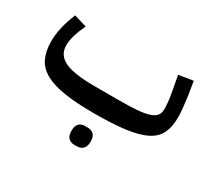

<svg xmlns="http://www.w3.org/2000/svg" viewBox="-121 -599 1100 1008"><g transform="rotate(30 429.0 -95.5)"><path d="M424 12Q317 12 244 0.5Q171 -11 126 -36.5Q81 -62 61.5 -103.5Q42 -145 42 -205Q42 -285 83 -384L160 -361Q141 -321 131 -287.5Q121 -254 121 -225Q121 -166 176.5 -139.5Q232 -113 358 -113H498Q567 -113 612.5 -116.5Q658 -120 685 -129Q712 -138 723.5 -153Q735 -168 735 -191Q735 -207 733 -231.5Q731 -256 723 -297L707 -384L794 -398L808 -311Q813 -273 816 -242.5Q819 -212 819 -191Q819 -132 800 -93Q781 -54 735.5 -31Q690 -8 614 2Q538 12 424 12ZM419 207Q396 207 382.5 193Q369 179 369 150Q369 120 382.5 106.5Q396 93 419 93H434Q457 93 471 106.5Q485 120 485 150Q485 179 471 193Q457 207 434 207Z"/></g></svg>

Font: IBM Plex Sans Arabic Medium
Style: Regular
Weight: 500
Designer: Mike Abbink, Paul van der Laan, Pieter van Rosmalen, Wael Morcos, Khajak Apelian
Foundry: Bold Monday
Version: Version 1.1